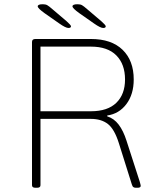

<svg xmlns="http://www.w3.org/2000/svg" viewBox="-20 -884 711 906"><path d="M147 2Q131 2 131 -10V-686Q131 -700 147 -700H409Q506 -700 558.5 -649Q611 -598 611 -509Q611 -439 576.5 -393Q542 -347 486 -339V-335Q518 -325 540 -296Q562 -267 577 -220L639 -28Q644 -11 644 -7Q644 2 629 2H621Q614 2 609.5 -1Q605 -4 602 -14L541 -208Q520 -275 489 -299Q458 -323 409 -323H171V-10Q171 2 155 2ZM171 -359H409Q488 -359 529 -399Q570 -439 570 -509Q570 -581 529 -622.5Q488 -664 409 -664H171ZM303 -752Q290 -752 260 -773L190 -822Q158 -845 158 -854Q158 -864 182 -864Q195 -864 203 -859.5Q211 -855 227 -841L294 -784Q303 -776 309 -769.5Q315 -763 315 -760Q315 -752 303 -752ZM467 -752Q454 -752 424 -773L354 -822Q322 -845 322 -854Q322 -864 346 -864Q359 -864 367 -859.5Q375 -855 391 -841L458 -784Q467 -776 473 -769.5Q479 -763 479 -760Q479 -752 467 -752Z"/></svg>

Font: Asap Semi Expanded Thin
Style: Regular
Weight: 100
Width: 6
Designer: Pablo Cosgaya
Foundry: Omnibus-Type
Version: Version 3.001; ttfautohint (v1.8.4.7-5d5b)